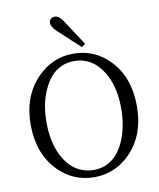

<svg xmlns="http://www.w3.org/2000/svg" viewBox="-103 -1045 947 1141"><g transform="rotate(-10 371.0 -474.5)"><path d="M434 -759 456 -774C448 -787 436 -806 419 -831C392 -872 372 -903 359 -923C342 -950 325 -964 307 -965C305 -965 303 -965 300 -964C281 -961 272 -949 272 -930C272 -915 284 -897 307 -876C370 -817 413 -778 434 -759ZM376 -729C293 -729 222 -699 161 -638C90 -567 54 -473 54 -356C54 -241 88 -148 155 -78C216 -15 289 16 376 16C457 15 528 -14 588 -73C659 -144 695 -238 695 -356C695 -472 662 -565 595 -635C535 -698 462 -729 376 -729ZM149 -356C149 -433 163 -500 191 -557C232 -642 293 -685 376 -685C437 -684 488 -659 528 -608C577 -546 601 -462 601 -356C600 -279 586 -211 559 -154C518 -69 457 -27 376 -27C314 -28 263 -53 223 -102C174 -164 149 -249 149 -356Z"/></g></svg>

Font: Noto Serif Tangut
Style: Regular
Weight: 400
Designer: YANG Xicheng
Foundry: Liu Zhao Studio
Version: Version 2.169